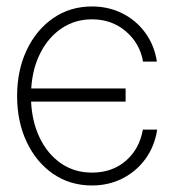

<svg xmlns="http://www.w3.org/2000/svg" viewBox="-20 -565 540 597"><path d="M266.1 11.7Q197.8 11.7 145.3 -24.4Q92.8 -60.5 63 -123.5Q33.2 -186.5 33.2 -266.6Q33.2 -346.2 63 -409.2Q92.8 -472.2 145.3 -508.5Q197.8 -544.9 266.1 -544.9Q317.9 -544.9 360.8 -523.2Q403.8 -501.5 431.9 -462.9Q460 -424.3 467.8 -373.5H424.8Q415 -430.2 371.3 -467.5Q327.6 -504.9 266.1 -504.9Q213.9 -504.9 172.6 -477.5Q131.3 -450.2 106.2 -401.6Q81.1 -353 77.1 -290H370.6V-249H76.7Q79.6 -185.5 104 -135.5Q128.4 -85.4 169.9 -56.9Q211.4 -28.3 266.1 -28.3Q328.6 -28.3 371.1 -64.9Q413.6 -101.6 424.3 -162.1H468.8Q460.9 -110.8 432.9 -71.8Q404.8 -32.7 361.6 -10.5Q318.4 11.7 266.1 11.7Z"/></svg>

Font: Inter Display ExtraLight
Style: Regular
Weight: 200
Designer: Rasmus Andersson
Foundry: rsms
Version: Version 4.000;git-a52131595